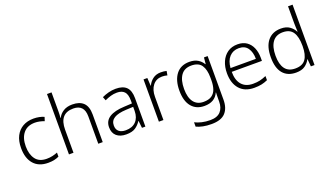

<svg xmlns="http://www.w3.org/2000/svg" viewBox="-84 -1488 3910 2271"><g transform="rotate(-20 1871.0 -353.0)"><path d="M301 -83Q184 -83 120.5 -155Q57 -227 57 -356Q57 -446 89 -508Q121 -570 178.5 -602.5Q236 -635 313 -635Q351 -635 385 -628Q419 -621 445 -609L429 -560Q402 -571 371 -577.5Q340 -584 312 -584Q217 -584 166.5 -523Q116 -462 116 -357Q116 -257 161 -195.5Q206 -134 301 -134Q340 -134 375 -142Q410 -150 438 -162V-111Q412 -98 378.5 -90.5Q345 -83 301 -83Z M621 -610Q621 -589 620 -570Q619 -551 617 -533H621Q642 -577 687.5 -606Q733 -635 801 -635Q893 -635 941 -588Q989 -541 989 -441V-93H933V-437Q933 -513 898 -549.5Q863 -586 796 -586Q621 -586 621 -383V-93H564V-853H621Z M1348 -634Q1438 -634 1482 -590Q1526 -546 1526 -451V-93H1483L1473 -183H1470Q1441 -138 1399.5 -110.5Q1358 -83 1284 -83Q1207 -83 1163 -121.5Q1119 -160 1119 -232Q1119 -312 1184 -353.5Q1249 -395 1373 -400L1470 -405V-442Q1470 -520 1438.5 -553Q1407 -586 1346 -586Q1305 -586 1267 -575Q1229 -564 1191 -546L1173 -592Q1211 -610 1255.5 -622Q1300 -634 1348 -634ZM1380 -358Q1278 -353 1228.5 -322.5Q1179 -292 1179 -232Q1179 -182 1209.5 -156.5Q1240 -131 1294 -131Q1377 -131 1423 -178.5Q1469 -226 1470 -310V-362Z M1915 -634Q1954 -634 1987 -626L1978 -573Q1946 -582 1912 -582Q1839 -582 1796 -528Q1753 -474 1753 -385V-93H1696V-625H1744L1750 -526H1753Q1773 -571 1814 -602.5Q1855 -634 1915 -634Z M2275 -635Q2337 -635 2378.5 -610.5Q2420 -586 2445 -544H2449L2457 -625H2503V-76Q2503 29 2449 88Q2395 147 2274 147Q2214 147 2167.5 137.5Q2121 128 2084 111V56Q2121 75 2170 86.5Q2219 98 2276 98Q2363 98 2405 52Q2447 6 2447 -73V-104Q2447 -125 2447.5 -146.5Q2448 -168 2449 -187H2446Q2400 -83 2268 -83Q2165 -83 2107 -153Q2049 -223 2049 -355Q2049 -484 2107 -559.5Q2165 -635 2275 -635ZM2281 -586Q2194 -586 2151 -525Q2108 -464 2108 -354Q2108 -246 2151 -189Q2194 -132 2275 -132Q2341 -132 2378.5 -158.5Q2416 -185 2431.5 -232Q2447 -279 2447 -339V-374Q2447 -475 2409.5 -530.5Q2372 -586 2281 -586Z M2881 -635Q2949 -635 2994.5 -603.5Q3040 -572 3063.5 -517Q3087 -462 3087 -391V-352H2707Q2707 -246 2756.5 -189.5Q2806 -133 2898 -133Q2947 -133 2984 -141.5Q3021 -150 3065 -169V-117Q3025 -99 2986 -91Q2947 -83 2896 -83Q2776 -83 2712 -156Q2648 -229 2648 -355Q2648 -436 2675.5 -499Q2703 -562 2755 -598.5Q2807 -635 2881 -635ZM2880 -587Q2807 -587 2761.5 -538Q2716 -489 2709 -399H3028Q3028 -483 2991.5 -535Q2955 -587 2880 -587Z M3422 -83Q3315 -83 3257.5 -151.5Q3200 -220 3200 -354Q3200 -491 3260 -563Q3320 -635 3427 -635Q3494 -635 3535.5 -605.5Q3577 -576 3598 -534H3602Q3601 -557 3599.5 -585.5Q3598 -614 3598 -638V-853H3655V-93H3609L3601 -186H3598Q3577 -143 3535 -113Q3493 -83 3422 -83ZM3429 -132Q3521 -132 3560 -188Q3599 -244 3599 -350V-359Q3599 -469 3560.5 -527.5Q3522 -586 3433 -586Q3347 -586 3303 -525.5Q3259 -465 3259 -353Q3259 -245 3301 -188.5Q3343 -132 3429 -132Z"/></g></svg>

Font: Noto Sans Kannada UI Light
Style: Regular
Weight: 300
Designer: Jelle Bosma - Monotype Design Team
Foundry: Monotype Imaging Inc.
Version: Version 2.005; ttfautohint (v1.8.4.7-5d5b)